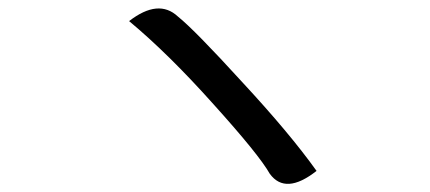

<svg xmlns="http://www.w3.org/2000/svg" viewBox="-20 -577 1040 464"><path d="M292 -526Q363 -581 410 -537Q451 -504 565 -379Q680 -255 745 -164Q670 -105 632 -157Q606 -203 496 -325Q387 -447 292 -526Z"/></svg>

Font: Swei Toothpaste CJK TC
Style: Regular
Weight: 400
Version: Version 1.0